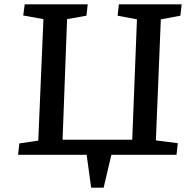

<svg xmlns="http://www.w3.org/2000/svg" viewBox="-20 -720 893 893"><path d="M404 153 383 0H64L70 -53L158 -66L182 -631L88 -648L95 -700H388L382 -647L292 -631L271 -70H595L617 -630L527 -647L533 -700H825L819 -647L728 -630L705 -67L807 -54L801 0H498L462 153Z"/></svg>

Font: Literata 7pt Medium
Style: Italic
Weight: 500
Italic angle: -2°
Designer: Latin by Veronika Burian and Jose Scaglione. Greek by Irene Vlachou. Cyrillic by Vera Evstafieva
Foundry: TypeTogether
Version: Version 3.002